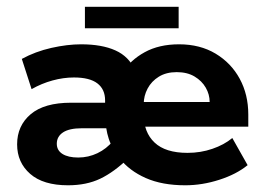

<svg xmlns="http://www.w3.org/2000/svg" viewBox="-20 -542 790 572"><path d="M182.6 10Q108.8 10 69.9 -24Q31 -58 31 -112Q31 -167.5 71.5 -201.8Q112 -236 191.6 -236H311.4L293.1 -206V-242.9Q293.1 -276 270.1 -293.6Q247.2 -311.2 200.3 -311.2Q169.1 -311.2 136.5 -302.3Q103.9 -293.4 74.1 -276.4L45 -366.5Q85.3 -388.5 133 -399.3Q180.7 -410 221.6 -410Q283.6 -410 323.9 -391.8Q364.2 -373.7 381.8 -333.5L344.9 -325.5Q367.9 -362.6 410.8 -386.3Q453.7 -410 513.5 -410Q575.9 -410 622.3 -382.2Q668.7 -354.3 694.2 -307.3Q719.7 -260.3 719.7 -200.8V-164.6H356.9V-238.1H604.6Q604.6 -260.6 593 -280.8Q581.4 -301 559.7 -314Q537.9 -327.1 506.4 -327.1Q475.1 -327.1 453.2 -313.5Q431.3 -300 419.8 -278.3Q408.2 -256.6 408.2 -232.1V-200.8Q408.2 -147.7 440.6 -117.2Q473 -86.6 538.6 -86.6Q577.7 -86.6 612.6 -98.6Q647.6 -110.5 672.1 -130.8L717.7 -50Q684.2 -22.7 633.3 -6.4Q582.5 10 531.9 10Q463.2 10 414.3 -11.6Q365.4 -33.2 336.4 -70.2L363.1 -71.2Q320 -29.4 278.8 -9.7Q237.6 10 182.6 10ZM213.1 -72.7Q243.2 -72.7 270.3 -85.6Q297.4 -98.6 316.8 -122.2L317.1 -99.8Q308.9 -113.3 303.9 -128.9Q298.9 -144.4 296.6 -159.9H223.6Q186.5 -159.9 167.8 -147.6Q149.2 -135.3 149.2 -113.8Q149.2 -94.1 166.1 -83.4Q183 -72.7 213.1 -72.7ZM233 -457.8V-521.8H512.2V-457.8Z"/></svg>

Font: Rokkitt SemiBold
Style: Regular
Weight: 600
Designer: Vernon Adams
Foundry: Vernon Adams
Version: Version 3.103